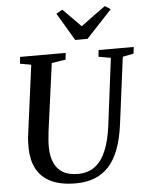

<svg xmlns="http://www.w3.org/2000/svg" viewBox="-64 -1044 857 1105"><g transform="rotate(-5 364.5 -491.0)"><path d="M661.5 -692.5 611.5 -306Q600.5 -222 577.5 -161.8Q554.5 -101.5 519 -63.8Q483.5 -26 436.2 -8Q389 10 329.5 10Q240.5 10 185 -17.8Q129.5 -45.5 103.2 -95.5Q77 -145.5 75.5 -212.5Q75.5 -231 76 -250.8Q76.5 -270.5 79.5 -291.5L132.5 -692.5L68.5 -704L72.5 -743H336L332 -704.5L251 -692L198 -299.5Q195 -273 193.2 -249.5Q191.5 -226 192 -206Q193 -158 208.8 -121.2Q224.5 -84.5 258 -63.8Q291.5 -43 346.5 -43Q403 -43 442.8 -71.8Q482.5 -100.5 507.8 -159.5Q533 -218.5 544 -308L592.5 -692L522 -704.5L526 -743H729L724.5 -704.5ZM397 -812.5 302.5 -972 338 -992.5Q364 -966.5 390 -940.2Q416 -914 441.5 -887.5Q475.5 -914 511.5 -940Q547.5 -966 584 -992L616 -971L468 -812.5Z"/></g></svg>

Font: Merriweather 48pt Medium
Style: Italic
Weight: 500
Italic angle: -7.8°
Version: Version 2.101